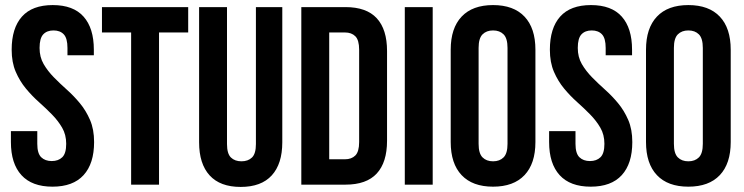

<svg xmlns="http://www.w3.org/2000/svg" viewBox="-20 -728 2932 757"><path d="M26 -532Q26 -617 66.5 -662.5Q107 -708 188 -708Q269 -708 309.5 -662.5Q350 -617 350 -532V-510H246V-539Q246 -577 231.5 -592.5Q217 -608 191 -608Q165 -608 150.5 -592.5Q136 -577 136 -539Q136 -503 152 -475.5Q168 -448 192 -423.5Q216 -399 243.5 -374.5Q271 -350 295 -321Q319 -292 335 -255Q351 -218 351 -168Q351 -83 309.5 -37.5Q268 8 187 8Q106 8 64.5 -37.5Q23 -83 23 -168V-211H127V-161Q127 -123 142.5 -108Q158 -93 184 -93Q210 -93 225.5 -108Q241 -123 241 -161Q241 -197 225 -224.5Q209 -252 185 -276.5Q161 -301 133.5 -325.5Q106 -350 82 -379Q58 -408 42 -445Q26 -482 26 -532Z M382 -700H722V-600H607V0H497V-600H382Z M875 -700V-160Q875 -122 890.5 -107Q906 -92 932 -92Q958 -92 973.5 -107Q989 -122 989 -160V-700H1093V-167Q1093 -82 1051.5 -36.5Q1010 9 929 9Q848 9 806.5 -36.5Q765 -82 765 -167V-700Z M1168 -700H1342Q1425 -700 1465.5 -656Q1506 -612 1506 -527V-173Q1506 -88 1465.5 -44Q1425 0 1342 0H1168ZM1278 -600V-100H1340Q1366 -100 1381 -115Q1396 -130 1396 -168V-532Q1396 -570 1381 -585Q1366 -600 1340 -600Z M1576 -700H1686V0H1576Z M1867 -161Q1867 -123 1882.5 -107.5Q1898 -92 1924 -92Q1950 -92 1965.5 -107.5Q1981 -123 1981 -161V-539Q1981 -577 1965.5 -592.5Q1950 -608 1924 -608Q1898 -608 1882.5 -592.5Q1867 -577 1867 -539ZM1757 -532Q1757 -617 1800 -662.5Q1843 -708 1924 -708Q2005 -708 2048 -662.5Q2091 -617 2091 -532V-168Q2091 -83 2048 -37.5Q2005 8 1924 8Q1843 8 1800 -37.5Q1757 -83 1757 -168Z M2148 -532Q2148 -617 2188.5 -662.5Q2229 -708 2310 -708Q2391 -708 2431.5 -662.5Q2472 -617 2472 -532V-510H2368V-539Q2368 -577 2353.5 -592.5Q2339 -608 2313 -608Q2287 -608 2272.5 -592.5Q2258 -577 2258 -539Q2258 -503 2274 -475.5Q2290 -448 2314 -423.5Q2338 -399 2365.5 -374.5Q2393 -350 2417 -321Q2441 -292 2457 -255Q2473 -218 2473 -168Q2473 -83 2431.5 -37.5Q2390 8 2309 8Q2228 8 2186.5 -37.5Q2145 -83 2145 -168V-211H2249V-161Q2249 -123 2264.5 -108Q2280 -93 2306 -93Q2332 -93 2347.5 -108Q2363 -123 2363 -161Q2363 -197 2347 -224.5Q2331 -252 2307 -276.5Q2283 -301 2255.5 -325.5Q2228 -350 2204 -379Q2180 -408 2164 -445Q2148 -482 2148 -532Z M2637 -161Q2637 -123 2652.5 -107.5Q2668 -92 2694 -92Q2720 -92 2735.5 -107.5Q2751 -123 2751 -161V-539Q2751 -577 2735.5 -592.5Q2720 -608 2694 -608Q2668 -608 2652.5 -592.5Q2637 -577 2637 -539ZM2527 -532Q2527 -617 2570 -662.5Q2613 -708 2694 -708Q2775 -708 2818 -662.5Q2861 -617 2861 -532V-168Q2861 -83 2818 -37.5Q2775 8 2694 8Q2613 8 2570 -37.5Q2527 -83 2527 -168Z"/></svg>

Font: BebasNeueW03-Regular
Style: Regular
Weight: 400
Designer: Ryoichi Tsunekawa
Foundry: Ryoichi Tsunekawa
Version: Version 1.30